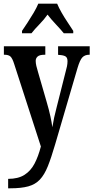

<svg xmlns="http://www.w3.org/2000/svg" viewBox="-20 -786 505 1038"><path d="M24 181Q78 181 112 159.5Q146 138 166.5 99Q187 60 201 6L57 -439Q47 -471 36.5 -480.5Q26 -490 5 -490H1V-536H225V-490H221Q194 -490 183.5 -480.5Q173 -471 173 -457Q173 -445 176.5 -429.5Q180 -414 186 -395L232 -236Q245 -192 252.5 -157Q260 -122 263 -98Q271 -149 286 -205L335 -399Q339 -412 342 -427Q345 -442 345 -455Q345 -475 333.5 -481.5Q322 -488 298 -489L294 -490V-536H465V-490H462Q439 -490 425.5 -476Q412 -462 399 -418L278 -5Q257 67 238.5 113Q220 159 195.5 185Q171 211 133 221.5Q95 232 36 232H24ZM99 -619Q112 -638 129 -664Q146 -690 162 -717Q178 -744 187 -766H289Q298 -744 313.5 -717Q329 -690 346.5 -664Q364 -638 376 -619V-606H325Q309 -626 282.5 -654Q256 -682 237 -707Q219 -681 193.5 -655Q168 -629 150 -606H99Z"/></svg>

Font: Noto Serif ExtraCondensed SemiBold
Style: Regular
Weight: 600
Width: 2
Designer: Monotype Design Team
Foundry: Monotype Imaging Inc.
Version: Version 2.015; ttfautohint (v1.8.4.7-5d5b)